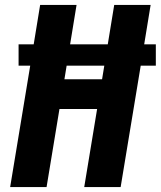

<svg xmlns="http://www.w3.org/2000/svg" viewBox="-20 -755 649 775"><path d="M21 0 102 -490H55V-576H116L142 -735H289L263 -576H415L441 -735H588L562 -576H609V-490H548L467 0H320L372 -315H220L168 0ZM392 -435 401 -490H249L240 -435Z"/></svg>

Font: Iosevka Curly HvExObl
Style: Regular
Weight: 900
Width: 7
Italic angle: -9°
Monospace: yes
Designer: Belleve Invis
Foundry: Belleve Invis
Version: Version 11.1.0; ttfautohint (v1.8.3)